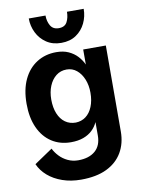

<svg xmlns="http://www.w3.org/2000/svg" viewBox="-103 -812 839 1119"><g transform="rotate(-10 316.0 -252.0)"><path d="M425 0V-79Q413 -52 391.5 -31.5Q370 -11 338.5 0.5Q307 12 265 12Q200 12 151 -20Q102 -52 75 -111.5Q48 -171 48 -253Q48 -337 76 -396.5Q104 -456 154.5 -488Q205 -520 270 -520Q312 -520 342.5 -506Q373 -492 394 -469.5Q415 -447 428 -419V-508H562L561 0Q561 71 529.5 124.5Q498 178 437 207.5Q376 237 285 237Q225 237 175 219.5Q125 202 90 171.5Q55 141 38 102L146 29Q157 52 177.5 74Q198 96 226.5 109.5Q255 123 288 123Q352 123 388.5 91.5Q425 60 425 0ZM312 -96Q346 -97 371.5 -116Q397 -135 411.5 -170.5Q426 -206 426 -253Q426 -297 411.5 -332.5Q397 -368 371.5 -389Q346 -410 312 -410Q276 -410 249.5 -389Q223 -368 208.5 -332.5Q194 -297 194 -253Q194 -205 208.5 -169.5Q223 -134 249.5 -115Q276 -96 312 -96ZM310 -568Q259 -568 222.5 -592.5Q186 -617 166.5 -656.5Q147 -696 147 -741H246Q246 -707 261 -681Q276 -655 310 -655Q346 -655 359.5 -681Q373 -707 373 -741H472Q472 -696 453 -656.5Q434 -617 398 -592.5Q362 -568 310 -568Z"/></g></svg>

Font: Inclusive Sans
Style: Bold
Weight: 700
Designer: Olivia King
Foundry: Olivia King
Version: Version 2.004